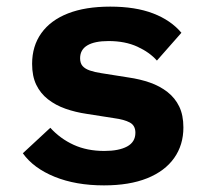

<svg xmlns="http://www.w3.org/2000/svg" viewBox="-20 -548 640 580"><path d="M294 12Q209 12 145 -14Q81 -40 49 -85L132 -162Q162 -129 202.5 -110.5Q243 -92 295 -92Q339 -92 364 -105.5Q389 -119 389 -147Q389 -169 372 -178Q355 -187 325 -191L242 -204Q208 -209 178 -219.5Q148 -230 125 -248Q102 -266 89.5 -292Q77 -318 77 -355Q77 -409 105 -448Q133 -487 185.5 -507.5Q238 -528 313 -528Q389 -528 442.5 -507.5Q496 -487 528 -449L454 -365Q432 -390 395 -407Q358 -424 308 -424Q266 -424 244 -411Q222 -398 222 -372Q222 -357 229.5 -348.5Q237 -340 251.5 -335Q266 -330 286 -327L368 -314Q403 -309 433 -298.5Q463 -288 486 -270Q509 -252 521.5 -226Q534 -200 534 -163Q534 -110 506 -70.5Q478 -31 424.5 -9.5Q371 12 294 12Z"/></svg>

Font: Lilex
Style: Regular
Weight: 400
Monospace: yes
Designer: Mike Abbink, Paul van der Laan, Pieter van Rosmalen, Mikhael Khrustik
Foundry: Mikhael Khrustik
Version: Version 2.510